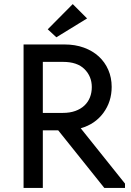

<svg xmlns="http://www.w3.org/2000/svg" viewBox="-20 -917 639 937"><path d="M295 -700Q347 -700 389.5 -684.5Q432 -669 462 -641.5Q492 -614 508.5 -576Q525 -538 525 -493Q525 -421 484.5 -366Q444 -311 374 -291L590 -21V0H489L264 -281H189V0H95V-700ZM287 -366Q321 -366 347.5 -375.5Q374 -385 392 -402Q410 -419 419 -442Q428 -465 428 -492Q428 -544 392.5 -579.5Q357 -615 288 -615H189V-366ZM405 -827 255 -735 213 -774 335 -897Z"/></svg>

Font: Tilda Sans Medium
Style: Regular
Weight: 500
Designer: ParaType Ltd
Foundry: ParaType Ltd
Version: Version 1.009